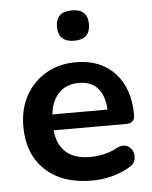

<svg xmlns="http://www.w3.org/2000/svg" viewBox="-52 -765 649 819"><g transform="rotate(-5 272.0 -355.5)"><path d="M286 -591Q217 -591 217 -656Q217 -721 286 -721Q354 -721 354 -656Q354 -591 286 -591ZM309 10Q182 10 109.5 -58.5Q37 -127 37 -245Q37 -321 69 -378Q101 -435 156.5 -467Q212 -499 284 -499Q390 -499 451 -432.5Q512 -366 512 -253Q512 -218 474 -218H164Q178 -91 311 -91Q339 -91 370 -98Q401 -105 429 -121Q454 -132 471.5 -123.5Q489 -115 495.5 -97Q502 -79 496 -60Q490 -41 467 -30Q434 -11 392.5 -0.5Q351 10 309 10ZM165 -286H401Q398 -346 369.5 -378Q341 -410 289 -410Q236 -410 203.5 -377Q171 -344 165 -286Z"/></g></svg>

Font: Chiron GoRound TC SB
Style: Regular
Weight: 500
Designer: Ryoko NISHIZUKA 西塚涼子 (kana, bopomofo & ideographs); Paul D. Hunt (Latin, Greek & Cyrillic); Sandoll Communications 산돌커뮤니
Foundry: Adobe
Version: Version 1.000;hotconv 1.1.1;makeotfexe 2.6.0